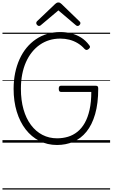

<svg xmlns="http://www.w3.org/2000/svg" viewBox="-20 -1153 910 1552"><path d="M441 19Q363 19 298.5 -14Q234 -47 187.5 -107Q141 -167 115.5 -250.5Q90 -334 90 -435Q90 -503 102.5 -563.5Q115 -624 138.5 -675.5Q162 -727 195 -767Q228 -807 270 -835.5Q312 -864 361.5 -879Q411 -894 467 -894Q512 -894 554.5 -883.5Q597 -873 634.5 -850Q672 -827 701 -788Q709 -779 707.5 -772Q706 -765 697 -757Q687 -749 679.5 -749Q672 -749 663 -758Q638 -786 607 -804.5Q576 -823 541 -832Q506 -841 467 -841Q420 -841 379 -828.5Q338 -816 302.5 -791.5Q267 -767 238.5 -731.5Q210 -696 190 -651Q170 -606 159.5 -552Q149 -498 149 -435Q149 -343 170 -269Q191 -195 230.5 -142.5Q270 -90 323.5 -62.5Q377 -35 441 -35Q488 -35 529.5 -47.5Q571 -60 605.5 -87.5Q640 -115 665 -159Q690 -203 704 -265.5Q718 -328 718 -410H473Q464 -410 459.5 -416Q455 -422 455 -435Q455 -449 459.5 -454.5Q464 -460 473 -460H752Q765 -460 769.5 -455Q774 -450 774 -437Q774 -317 749 -230.5Q724 -144 679 -88.5Q634 -33 573 -7Q512 19 441 19ZM295 -943Q288 -943 280.5 -950.5Q273 -958 273 -966Q273 -969 274 -972.5Q275 -976 278 -980L426 -1121Q432 -1126 437.5 -1129.5Q443 -1133 452 -1133Q461 -1133 466 -1129.5Q471 -1126 477 -1121L625 -978Q628 -975 629 -972Q630 -969 630 -966Q630 -958 623 -950.5Q616 -943 608 -943Q603 -943 599 -945Q595 -947 591 -951L452 -1069L312 -951Q308 -947 304 -945Q300 -943 295 -943ZM0 369H870V379H0ZM0 -20H870V0H0ZM0 -505H870V-500H0ZM0 -889H870V-879H0Z"/></svg>

Font: Playwrite HR Lijeva Guides
Style: Regular
Weight: 400
Designer: Veronika Burian, José Scaglione
Foundry: TypeTogether
Version: Version 1.003